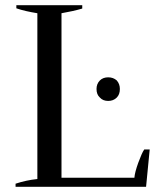

<svg xmlns="http://www.w3.org/2000/svg" viewBox="-20 -720 639 740"><path d="M40 -12C40 -12 40 0 40 0C40 0 543 0 543 0C543 0 557 -144 557 -144C557 -144 536 -144 536 -144C529 -134 522 -117 513 -93C504 -68 499 -49 498 -35C498 -35 217 -35 217 -35C217 -35 217 -669 217 -669C246 -674 273 -680 297 -687C297 -687 297 -700 297 -700C297 -700 43 -700 43 -700C43 -700 43 -688 43 -688C66 -680 93 -674 124 -669C124 -669 124 -30 124 -30C95 -27 67 -21 40 -12ZM365 -344C373 -335 384 -331 397 -331C410 -331 421 -335 430 -344C438 -352 442 -363 442 -377C442 -390 438 -401 430 -410C421 -418 410 -422 397 -422C384 -422 373 -418 365 -410C356 -401 352 -390 352 -377C352 -363 356 -352 365 -344Z"/></svg>

Font: BUSH 25 TRIRONG
Style: Regular
Weight: 400
Designer: Katatrad Team
Foundry: CadsonDemak